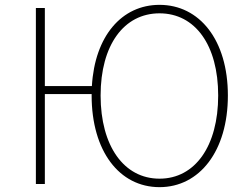

<svg xmlns="http://www.w3.org/2000/svg" viewBox="-20 -759 1040 792"><path d="M638 -22C491 -22 395 -157 395 -365C395 -573 491 -704 638 -704C785 -704 880 -573 880 -365C880 -157 785 -22 638 -22ZM638 13C803 13 920 -136 920 -365C920 -594 803 -739 638 -739C482 -739 371 -610 359 -404H165V-726H128V0H165V-371H358V-365C358 -136 472 13 638 13Z"/></svg>

Font: Harano Aji Gothic ExtraLight
Style: Regular
Weight: 250
Foundry: Masamichi Hosoda
Version: HaranoAjiGothic-ExtraLight version 20230610;ttx 4.39.4